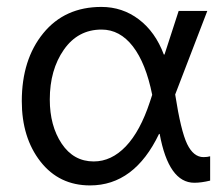

<svg xmlns="http://www.w3.org/2000/svg" viewBox="-20 -532 654 563"><path d="M596.2 -2.4Q570.3 3.9 549.8 3.9Q474.6 3.9 448.2 -139.2H446.3Q374 11.7 244.1 11.7Q153.3 11.7 98.6 -58.3Q43.9 -128.4 43.9 -235.4Q43.9 -357.4 106.9 -434.6Q169.9 -511.7 277.3 -511.7Q338.9 -511.7 387.2 -475.1Q435.5 -438.5 460.4 -372.1H462.4L503.9 -500H587.9L493.7 -254.9Q510.3 -147.9 528.8 -109.6Q547.4 -71.3 576.7 -71.3Q587.9 -71.3 596.2 -73.7ZM426.3 -253.9Q407.7 -346.7 369.6 -396Q331.5 -445.3 277.8 -445.3Q208.5 -445.3 167.2 -386.2Q126 -327.1 126 -240.2Q126 -163.1 160.9 -110.8Q195.8 -58.6 254.9 -58.6Q306.6 -58.6 348.9 -102.8Q391.1 -147 419.4 -232.9Z"/></svg>

Font: Segoe UI Historic
Style: Regular
Weight: 400
Foundry: Microsoft Corporation
Version: Version 1.03